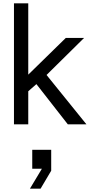

<svg xmlns="http://www.w3.org/2000/svg" viewBox="-20 -748 546 1155"><path d="M64 0V-728H150V-299L376 -520H486L260 -297L500 0H388L199 -242L150 -199V0ZM174 153H288V279L224 387H160L232 267H174Z"/></svg>

Font: Liter
Style: Regular
Weight: 400
Designer: Anton Skugarov
Foundry: skugi
Version: Version 1.004; ttfautohint (v1.8.4.7-5d5b)